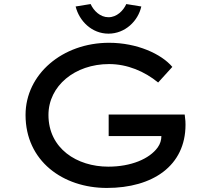

<svg xmlns="http://www.w3.org/2000/svg" viewBox="-20 -917 1034 947"><path d="M515 -751C597 -751 661 -813 677 -885L603 -897C588 -864 556 -832 515 -832C474 -832 442 -864 427 -897L353 -885C371 -813 433 -751 515 -751ZM507 10C733 10 895 -99 895 -302C895 -312 895 -323 891 -352H516V-246H776C776 -226 770 -207 758 -190C717 -133 626 -95 514 -95C360 -95 219 -184 219 -350C219 -493 349 -601 518 -601C608 -601 693 -565 760 -510L830 -587C776 -651 656 -706 518 -706C288 -706 106 -551 106 -350C106 -123 290 10 507 10Z"/></svg>

Font: Lexend Peta
Style: Regular
Weight: 400
Designer: Bonnie Shaver-Troup, Thomas Jockin
Foundry: Lexend
Version: Version 1.007